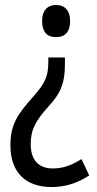

<svg xmlns="http://www.w3.org/2000/svg" viewBox="-20 -562 393 775"><path d="M263 -477C263 -520 241 -542 206 -542C174 -542 150 -522 150 -477C150 -430 173 -412 206 -412C241 -412 263 -432 263 -477ZM242 -302V-330H175V-311C175 -256 163 -227 115 -173C53 -103 22 -62 22 25C22 131 81 193 188 193C245 193 295 176 340 146L309 80C272 103 238 118 193 118C136 118 104 84 104 20C104 -39 123 -74 179 -136C228 -189 242 -232 242 -302Z"/></svg>

Font: Noto Sans Sinhala Condensed
Style: Regular
Weight: 400
Width: 3
Designer: Jelle Bosma - Monotype Design Team
Foundry: Monotype Imaging Inc.
Version: Version 2.006